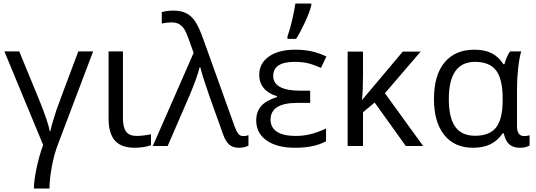

<svg xmlns="http://www.w3.org/2000/svg" viewBox="-20 -826 3029 1086"><path d="M259.8 240.2H171.9Q171.9 193.4 187.5 121.6Q203.1 49.8 224.1 -5.9L4.9 -535.2H88.9L206.1 -250Q252 -135.3 261.2 -85H265.1Q267.6 -99.6 277.6 -134.3Q287.6 -168.9 298.1 -200.4Q308.6 -231.9 422.9 -535.2H506.8L309.1 -13.2Q285.6 47.4 272.7 118.7Q259.8 189.9 259.8 240.2Z M675.3 -535.2V-157.2Q675.3 -106.4 693.1 -81.8Q710.9 -57.1 753.4 -57.1Q771.5 -57.1 796.1 -60.3Q820.8 -63.5 834 -66.9V-4.9Q818.8 1.5 793.2 5.6Q767.6 9.8 743.2 9.8Q665 9.8 629.6 -31.2Q594.2 -72.3 594.2 -154.8V-535.2Z M844.2 0 1075.2 -526.9 1046.9 -606Q1032.2 -647.5 1020 -664.6Q1007.8 -681.6 991.5 -690.4Q975.1 -699.2 951.2 -699.2Q922.9 -699.2 895 -692.9V-757.8Q928.2 -766.1 959 -766.1Q1003.4 -766.1 1033 -751.5Q1062.5 -736.8 1084 -705.1Q1105.5 -673.3 1131.8 -599.1L1309.1 -105Q1318.4 -81.1 1328.6 -68.6Q1338.9 -56.2 1356 -56.2Q1369.1 -56.2 1385.3 -61V-2Q1361.8 9.8 1332 9.8Q1295.9 9.8 1275.6 -8.8Q1255.4 -27.3 1241.2 -67.9L1165 -280.8Q1124 -397.9 1113.3 -444.8H1108.9Q1095.2 -388.2 1052.2 -286.1L928.2 0Z M1734.4 -313V-244.1H1662.1Q1510.3 -244.1 1510.3 -148.9Q1510.3 -105 1546.1 -81.1Q1582 -57.1 1653.3 -57.1Q1694.3 -57.1 1734.9 -66.7Q1775.4 -76.2 1824.2 -99.1V-26.9Q1757.3 9.8 1649.4 9.8Q1546.9 9.8 1488 -31.5Q1429.2 -72.8 1429.2 -145Q1429.2 -192.9 1456.1 -224.9Q1482.9 -256.8 1546.4 -276.9V-282.2Q1498.5 -295.9 1472.4 -326.9Q1446.3 -357.9 1446.3 -402.8Q1446.3 -467.8 1501 -506.3Q1555.7 -544.9 1649.4 -544.9Q1696.8 -544.9 1737.1 -536.9Q1777.3 -528.8 1826.2 -506.8L1795.4 -441.9Q1749.5 -462.4 1717.8 -469.2Q1686 -476.1 1647.5 -476.1Q1525.4 -476.1 1525.4 -397Q1525.4 -313 1680.2 -313ZM1606 -620.1Q1619.1 -655.3 1632.1 -710.7Q1645 -766.1 1650.9 -806.2H1740.7V-794.9Q1731.9 -758.8 1705.3 -700.9Q1678.7 -643.1 1654.8 -606H1606Z M2258.3 -534.2H2359.4L2157.2 -298.8L2373.5 0H2275.4L2099.1 -246.1L2033.2 -190.9V0H1946.3V-534.2H2033.2V-396Q2033.2 -314.9 2027.3 -259.8Z M2667.5 -58.1Q2750 -58.1 2786.6 -105.7Q2823.2 -153.3 2823.2 -259.8V-267.1Q2823.2 -378.9 2786.1 -427.5Q2749 -476.1 2666.5 -476.1Q2518.6 -476.1 2518.6 -265.1Q2518.6 -161.6 2554.4 -109.9Q2590.3 -58.1 2667.5 -58.1ZM2655.3 9.8Q2550.8 9.8 2492.7 -62.7Q2434.6 -135.3 2434.6 -266.1Q2434.6 -399.9 2494.1 -472.4Q2553.7 -544.9 2663.6 -544.9Q2722.7 -544.9 2762 -524.4Q2801.3 -503.9 2827.6 -462.9H2833.5Q2845.2 -507.8 2865.2 -535.2H2928.2Q2918 -502.9 2911.1 -442.9Q2904.3 -382.8 2904.3 -326.2V-111.8Q2904.3 -56.2 2945.3 -56.2Q2959.5 -56.2 2975.6 -61V-2.9Q2953.1 9.8 2921.4 9.8Q2881.8 9.8 2860.1 -10Q2838.4 -29.8 2829.6 -71.8H2823.2Q2794.4 -29.8 2753.7 -10Q2712.9 9.8 2655.3 9.8Z"/></svg>

Font: Open Sans ACDW
Style: acdw
Weight: 400
Foundry: Ascender Corporation
Version: Version 1.10